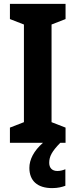

<svg xmlns="http://www.w3.org/2000/svg" viewBox="-20 -734 389 987"><path d="M233 103C233 70 247 44 290 0H317V-78L245 -106V-608L317 -636V-714H31V-636L103 -608V-106L31 -78V0H201C153 42 131 87 131 129C131 195 172 233 248 233C278 233 300 227 316 221V136C306 140 292 145 275 145C248 145 233 129 233 103Z"/></svg>

Font: Noto Sans Lao Looped Condensed
Style: Bold
Weight: 700
Width: 3
Designer: Mark Frömberg, Ben Mitchell
Foundry: The Fontpad Ltd
Version: Version 1.002